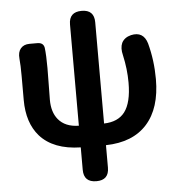

<svg xmlns="http://www.w3.org/2000/svg" viewBox="-60 -767 953 1024"><g transform="rotate(-5 416.5 -255.0)"><path d="M415 201Q347 201 347 134V14Q201 11 129 -70Q66 -142 66 -264V-393Q66 -451 62.5 -486Q59 -521 75.5 -540.5Q92 -560 123 -560H126H165Q197 -560 202 -532Q207 -491 207 -423Q207 -397 206 -330Q205 -272 205 -253Q205 -187 237 -148Q274 -103 347 -102V-644Q347 -711 415 -711Q482 -711 482 -644V-406V-102Q557 -104 593 -151Q631 -201 631 -308Q631 -381 614 -456Q604 -495 616 -522Q630 -550 666 -559Q733 -574 753 -507Q778 -414 778 -314Q778 -158 702 -73.5Q626 11 482 14V134Q482 201 415 201Z"/></g></svg>

Font: GenSenRounded2 TW B
Style: Regular
Weight: 700
Version: Version 2.000;PS 2;hotconv 16.6.51;makeotf.lib2.5.65220 DEVE